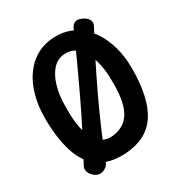

<svg xmlns="http://www.w3.org/2000/svg" viewBox="-173 -818 916 976"><g transform="rotate(-30 285.0 -329.5)"><path d="M115 34 112 33Q100 27 89.5 15Q79 3 76 -11.5Q73 -26 80 -39Q165 -196 240 -353.5Q315 -511 384 -668Q393 -689 409 -695Q425 -701 445 -691L448 -690Q469 -681 479.5 -664.5Q490 -648 480 -628Q396 -471 322 -314Q248 -157 186 1Q182 14 169.5 24Q157 34 143 37Q129 40 115 34ZM540 -347Q540 -171 481.5 -83Q423 5 296 13Q200 18 141.5 -23Q83 -64 56.5 -147Q30 -230 30 -347Q30 -418 47 -479Q64 -540 97 -585Q130 -630 177.5 -655Q225 -680 286 -680Q346 -680 393 -653.5Q440 -627 473 -581Q506 -535 523 -475Q540 -415 540 -347ZM150 -320Q150 -209 184.5 -149.5Q219 -90 284 -97Q352 -104 386 -157Q420 -210 420 -320V-347Q420 -411 404.5 -464Q389 -517 359.5 -548.5Q330 -580 285 -580Q241 -580 211 -548.5Q181 -517 165.5 -464Q150 -411 150 -347Z"/></g></svg>

Font: Winky Sans Medium
Style: Regular
Weight: 500
Designer: Simon Atzbach
Foundry: typofactur
Version: Version 1.205